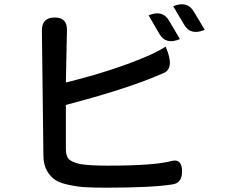

<svg xmlns="http://www.w3.org/2000/svg" viewBox="-20 -839 1040 889"><path d="M668 -768Q733 -795 763 -743L813 -658Q748 -630 718 -682L668 -768ZM782 -810Q846 -837 877 -786L928 -701Q863 -673 833 -724L782 -810ZM472 30Q416 30 381 28Q347 27 304 18Q261 10 237 -5Q214 -20 197 -49Q181 -78 181 -119L174 -698Q174 -758 233 -758Q291 -758 290 -700L285 -457Q496 -509 650 -574Q702 -595 747 -623Q791 -522 736 -500L686 -479Q536 -419 285 -353V-149Q285 -115 300 -101Q315 -87 353 -79Q395 -72 478 -72Q698 -72 776 -94Q823 -105 823 -45Q823 10 777 15Q683 30 472 30Z"/></svg>

Font: Swei Half Moon CJK SC
Style: Medium
Weight: 500
Version: Version 2.071